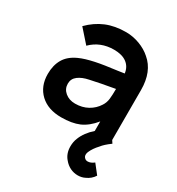

<svg xmlns="http://www.w3.org/2000/svg" viewBox="-194 -700 988 1072"><g transform="rotate(30 300.0 -164.0)"><path d="M564.5 197Q546 226 514.5 239.5Q494 250 469 250Q443.5 250 420.2 238.8Q397 227.5 380 206.5Q353 176 353 130Q353 100 363.5 75Q382 28 428 -12.5V-74Q388 -24.5 341 -4Q295 15.5 227 15.5Q142 15.5 92 -31Q41.5 -78.5 41.5 -157.5Q41.5 -213.5 64.8 -253.5Q88 -293.5 140.5 -317.5Q160 -326.5 183.2 -333.5Q206.5 -340.5 234.5 -346.5Q262.5 -352.5 295.8 -357.5Q329 -362.5 368.5 -367.5L412.5 -374Q407.5 -414.5 377.5 -437Q347.5 -459.5 295 -459.5Q207.5 -459.5 149 -401L75 -484.5Q121.5 -531.5 177.2 -554.8Q233 -578 305 -578Q327 -578 349.2 -573.8Q371.5 -569.5 392.2 -561.8Q413 -554 431.8 -543Q450.5 -532 465.5 -518.5Q537.5 -458.5 537.5 -338.5V-17.5L549 0Q511 27.5 494 50Q467 78.5 454 108.5Q450 117.5 450 127Q450 138.5 457.5 146Q465.5 155 478 155Q498 155 518.5 138.5ZM413.5 -275Q318.5 -258.5 258.5 -245Q216 -236.5 190.8 -217.2Q165.5 -198 165.5 -166.5Q165.5 -133 191 -111.5Q217 -89.5 256 -89.5Q301.5 -89.5 337 -109.2Q372.5 -129 393.5 -162.5Q407.5 -183.5 410.5 -210Q413.5 -235.5 413.5 -275Z"/></g></svg>

Font: Russisch Sans
Style: Bold
Weight: 700
Designer: Michael Sharanda (font) & Cristiano Sobral (main changes)
Foundry: Michael Sharanda
Version: Version 2.00;September 8, 2020;FontCreator 13.0.0.2681 64-bi